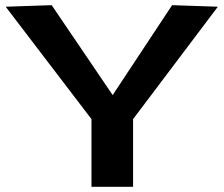

<svg xmlns="http://www.w3.org/2000/svg" viewBox="-20 -723 865 743"><path d="M334 0V-262L2 -697L180 -703L416 -355L646 -703L823 -697L495 -262V0Z"/></svg>

Font: Georama Extended SemiBold
Style: Regular
Weight: 600
Width: 7
Designer: Jean-Baptiste Levee
Foundry: Production Type
Version: Version 1.000